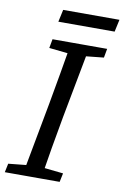

<svg xmlns="http://www.w3.org/2000/svg" viewBox="-91 -871 598 924"><g transform="rotate(10 208.0 -409.0)"><path d="M0 0 9 -43 136 -56H155L277 -43L268 0ZM86 0 153 -360Q167 -437 180.5 -515Q194 -593 207 -670H298L230 -310Q216 -233 202.5 -155Q189 -77 177 0ZM107 -626 115 -670H382L374 -626L249 -613H229ZM128 -758 141 -818H416L403 -758Z"/></g></svg>

Font: Source Serif 4 18pt
Style: Italic
Weight: 400
Italic angle: -12°
Designer: Frank Grießhammer
Foundry: Adobe Systems Incorporated
Version: Version 4.004;hotconv 1.0.116;makeotfexe 2.5.65601